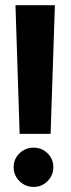

<svg xmlns="http://www.w3.org/2000/svg" viewBox="-20 -695 273 738"><path d="M55.5 -180.5 39.5 -675H191L174.5 -180.5ZM109.5 23.5Q77.5 23.5 55 1.2Q32.5 -21 32.5 -52.5Q32.5 -84 55 -105.8Q77.5 -127.5 109.5 -127.5Q140.5 -127.5 162.8 -105.8Q185 -84 185 -52.5Q185 -21 162.8 1.2Q140.5 23.5 109.5 23.5Z"/></svg>

Font: Anybody ExtraExpanded Medium
Style: Regular
Weight: 500
Width: 8
Designer: Tyler Finck
Foundry: Etcetera Type Company
Version: Version 1.010; ttfautohint (v1.8.3) -l 8 -r 50 -G 200 -x 14 